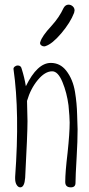

<svg xmlns="http://www.w3.org/2000/svg" viewBox="-20 -801 383 824"><path d="M302 -406Q293 -461 264 -498Q238 -531 198 -531Q140 -531 91 -431Q85 -468 73 -506Q70 -520 56 -520Q49 -520 43 -515Q37 -510 38 -504Q65 -317 45 -42V-34Q45 -18 51.5 -7.5Q58 3 67 3Q85 3 88 -38Q98 -227 98 -281Q98 -299 97 -324Q96 -349 96 -368Q111 -420 142 -457.5Q173 -495 204 -495Q229 -495 248 -449Q267 -403 274 -349Q279 -297 279 -275Q279 -230 270 -145Q260 -62 260 -20Q260 3 284 3Q304 3 304 -16Q304 -43 309 -128Q313 -196 313 -246Q313 -253 311 -309Q310 -357 302 -406ZM201 -690Q160 -646 153 -621Q152 -620 152 -616Q152 -610 157.5 -606Q163 -602 169 -602Q174 -602 175 -603Q204 -612 243 -658Q282 -704 298 -746Q300 -754 300 -756Q300 -767 292 -774Q284 -781 274 -781Q261 -781 253 -767Q234 -726 201 -690Z"/></svg>

Font: Neythal
Style: Regular
Weight: 400
Designer: Tharique Azeez
Foundry: Tharique Azeez
Version: Version 0.44